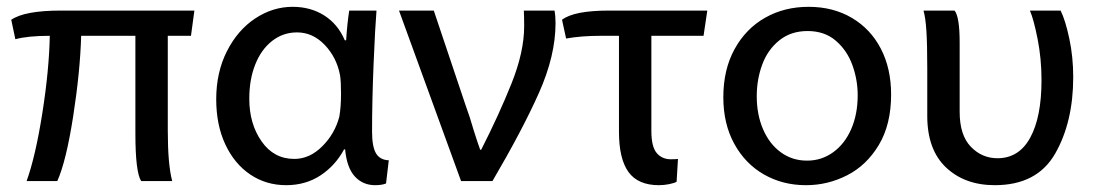

<svg xmlns="http://www.w3.org/2000/svg" viewBox="-20 -517 3214 563"><path d="M472 -135Q472 -34 485 14H394Q377 -12 377 -126V-412H218Q215 -307 194.5 -175.5Q174 -44 148 14H58Q84 -58 104 -184.5Q124 -311 126 -412Q62 -412 25 -402L13 -459Q52 -486 159 -486H550L540 -412H472Z M1084 -486Q1080 -439 1075.5 -330.5Q1071 -222 1071 -131Q1071 -87 1082.5 -67.5Q1094 -48 1120 -47L1112 21Q1100 26 1080 26Q1044 26 1020.5 0.5Q997 -25 992 -79H989Q963 -31 919.5 -2.5Q876 26 819 26Q760 26 713.5 -5.5Q667 -37 640.5 -94Q614 -151 614 -226Q614 -305 645.5 -367Q677 -429 728.5 -463Q780 -497 838 -497Q891 -497 931 -471.5Q971 -446 991 -399H995Q998 -447 1004 -486ZM711 -227Q711 -154 747 -102.5Q783 -51 843 -51Q888 -51 925 -88Q962 -125 975 -175Q980 -203 980 -243Q980 -279 977 -297Q967 -349 932 -385.5Q897 -422 851 -422Q810 -422 778 -397Q746 -372 728.5 -328Q711 -284 711 -228Z M1345 -209Q1358 -174 1369 -135Q1381 -97 1388 -78H1391Q1443 -180 1480 -272.5Q1517 -365 1517 -440Q1517 -471 1516 -486H1606Q1609 -470 1609 -449Q1609 -354 1560.5 -245Q1512 -136 1424 14H1332L1150 -486H1252Z M1964 16Q1957 20 1942 23Q1927 26 1912 26Q1851 26 1823 -12.5Q1795 -51 1795 -131V-412H1741Q1684 -412 1640 -404L1628 -459Q1663 -486 1766 -486H2054L2043 -412H1890V-133Q1890 -87 1905.5 -68.5Q1921 -50 1947 -50Q1963 -50 1968 -51Z M2343 26Q2275 26 2220 -5.5Q2165 -37 2133 -95.5Q2101 -154 2101 -232Q2101 -313 2134 -373Q2167 -433 2223.5 -465Q2280 -497 2351 -497Q2423 -497 2478 -464.5Q2533 -432 2563 -374Q2593 -316 2593 -240Q2593 -152 2557 -92Q2521 -32 2464 -3Q2407 26 2344 26ZM2347 -46Q2389 -46 2423 -70.5Q2457 -95 2476 -138.5Q2495 -182 2495 -238Q2495 -283 2479.5 -326Q2464 -369 2431 -397.5Q2398 -426 2348 -426Q2299 -426 2265 -398.5Q2231 -371 2215 -327.5Q2199 -284 2199 -235Q2199 -181 2217.5 -138Q2236 -95 2269.5 -70.5Q2303 -46 2346 -46Z M3090 -486Q3104 -458 3115.5 -404Q3127 -350 3127 -291Q3127 -159 3074 -66.5Q3021 26 2897 26Q2809 26 2754 -26Q2699 -78 2699 -177V-317Q2699 -387 2696.5 -426Q2694 -465 2688 -486H2779Q2794 -468 2794 -392V-189Q2794 -121 2826.5 -87Q2859 -53 2905 -53Q2968 -53 3001 -113.5Q3034 -174 3034 -282Q3034 -345 3022.5 -403Q3011 -461 3000 -486Z"/></svg>

Font: LINE Seed Sans KR Regular
Style: Regular
Weight: 400
Designer: LINE VX Design & Sandoll Inc & Dalton Maag Ltd
Foundry: Sandoll Inc.
Version: Version 1.000